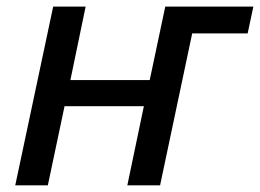

<svg xmlns="http://www.w3.org/2000/svg" viewBox="-20 -558 783 578"><path d="M25.9 0 140.1 -538.1H237.8L191.9 -316.9H430.7L477.5 -538.1H742.7L725.6 -457.5H558.6L461.9 0H363.3L413.1 -238.3H174.3L124 0Z"/></svg>

Font: Open Sans Medium
Style: Italic
Weight: 500
Italic angle: -12°
Designer: Monotype Design Team
Foundry: Monotype Imaging Inc.
Version: Version 3.000